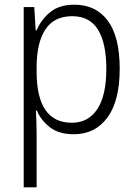

<svg xmlns="http://www.w3.org/2000/svg" viewBox="-20 -562 582 818"><path d="M297 -542Q389 -542 439.5 -473.5Q490 -405 490 -269Q490 -132 437.5 -61Q385 10 294 10Q231 10 192.5 -20Q154 -50 137 -91H133Q134 -69 135 -44Q136 -19 136 4V236H81V-532H126L132 -433H136Q155 -478 193.5 -510Q232 -542 297 -542ZM288 -493Q211 -493 174 -437.5Q137 -382 136 -280V-257Q136 -39 286 -39Q356 -39 394.5 -97Q433 -155 433 -269Q433 -378 397.5 -435.5Q362 -493 288 -493Z"/></svg>

Font: Noto Sans Gurmukhi UI SemiCondensed Light
Style: Regular
Weight: 300
Width: 4
Designer: Jelle Bosma - Monotype Design Team
Foundry: Monotype Imaging Inc.
Version: Version 2.004; ttfautohint (v1.8.4.7-5d5b)